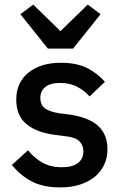

<svg xmlns="http://www.w3.org/2000/svg" viewBox="-20 -806 534 838"><path d="M243 12Q169 12 119 -14Q69 -40 32 -86L102 -150Q131 -115 166.5 -95.5Q202 -76 249 -76Q297 -76 320.5 -94.5Q344 -113 344 -146Q344 -171 327.5 -188.5Q311 -206 270 -211L222 -217Q142 -227 96.5 -263.5Q51 -300 51 -372Q51 -410 65 -439.5Q79 -469 104.5 -489.5Q130 -510 165.5 -521Q201 -532 244 -532Q314 -532 358.5 -510Q403 -488 438 -449L371 -385Q351 -409 318.5 -426.5Q286 -444 244 -444Q199 -444 177.5 -426Q156 -408 156 -379Q156 -349 175 -334Q194 -319 236 -312L284 -306Q370 -293 409.5 -255.5Q449 -218 449 -155Q449 -117 434.5 -86.5Q420 -56 393 -34Q366 -12 328 0Q290 12 243 12ZM189 -594 69 -744 125 -786 244 -670 363 -786 419 -744 299 -594Z"/></svg>

Font: IBM Plex Sans Thai Looped Medium
Style: Regular
Weight: 500
Designer: Mike Abbink, Paul van der Laan, Pieter van Rosmalen, Ben Mitchell, Mark Frömberg
Foundry: Bold Monday
Version: Version 1.1